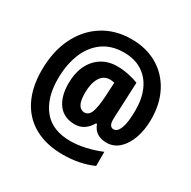

<svg xmlns="http://www.w3.org/2000/svg" viewBox="-174 -892 1137 1141"><g transform="rotate(30 394.5 -321.5)"><path d="M750 -366Q750 -295 730 -237.5Q710 -180 673.5 -146.5Q637 -113 588 -113Q509 -113 484 -182H478Q438 -113 370 -113Q296 -113 256.5 -164.5Q217 -216 217 -307Q217 -376 241.5 -428Q266 -480 311.5 -509.5Q357 -539 420 -539Q456 -539 495.5 -531Q535 -523 565 -511L556 -305Q555 -292 554.5 -278Q554 -264 554 -252Q554 -203 585 -203Q611 -203 626.5 -243Q642 -283 642 -367Q642 -446 615.5 -505Q589 -564 537.5 -597Q486 -630 413 -630Q326 -630 267 -586.5Q208 -543 178.5 -468Q149 -393 149 -298Q149 -167 211 -90.5Q273 -14 397 -14Q445 -14 500 -26.5Q555 -39 605 -60V37Q513 78 399 78Q285 78 204.5 33.5Q124 -11 82 -94.5Q40 -178 40 -294Q40 -422 86.5 -518Q133 -614 217 -667.5Q301 -721 412 -721Q513 -721 589 -677Q665 -633 707.5 -553Q750 -473 750 -366ZM330 -306Q330 -252 344.5 -227.5Q359 -203 384 -203Q414 -203 427.5 -237Q441 -271 446 -351L451 -445Q436 -449 420 -449Q376 -449 353 -409.5Q330 -370 330 -306Z"/></g></svg>

Font: Noto Sans Ethiopic Condensed ExtraBold
Style: Regular
Weight: 800
Width: 3
Designer: Monotype Design Team
Foundry: Monotype Imaging Inc.
Version: Version 2.102; ttfautohint (v1.8.4.7-5d5b)